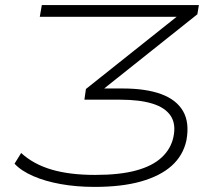

<svg xmlns="http://www.w3.org/2000/svg" viewBox="-20 -725 854 753"><path d="M351 8Q280 8 218.5 -3Q157 -14 110 -34.5Q63 -55 37 -83L63 -125Q111 -81 182 -60Q253 -39 353 -39Q450 -39 514 -56.5Q578 -74 614 -107.5Q650 -141 660 -187Q671 -238 649.5 -270.5Q628 -303 578 -318.5Q528 -334 452 -334H311L317 -376L704 -684L699 -659H136L144 -705H760L754 -669L371 -364L374 -378H460Q552 -378 612 -356Q672 -334 698 -289Q724 -244 711 -174Q698 -115 653.5 -75Q609 -35 533.5 -13.5Q458 8 351 8Z"/></svg>

Font: Nunito Sans 10pt Expanded ExtraLight
Style: Italic
Weight: 250
Width: 7
Italic angle: -9°
Designer: Vernon Adams
Foundry: Vernon Adams
Version: Version 3.101;gftools[0.9.27]